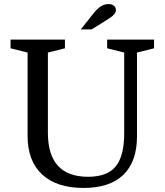

<svg xmlns="http://www.w3.org/2000/svg" viewBox="-20 -915 812 946"><path d="M592 -259V-656L508 -677V-720H739V-677L655 -656V-243Q655 -119 588 -54Q521 11 392 11Q259 11 187.5 -55.5Q116 -122 116 -244V-656L32 -677V-720H300V-677L216 -656V-261Q216 -44 414 -44Q508 -44 550 -95Q592 -146 592 -259ZM378 -770 439 -847Q453 -865 465.5 -875.5Q478 -886 490 -890.5Q502 -895 514 -895Q531 -895 541 -887Q551 -879 551 -865Q551 -855 543.5 -845.5Q536 -836 520 -825.5Q504 -815 478 -799L431 -770Z"/></svg>

Font: Domine
Style: Regular
Weight: 400
Designer: Pablo Impallari, Rodrigo Fuenzalida, Brenda Gallo
Foundry: Pablo Impallari, Rodrigo Fuenzalida, Brenda Gallo
Version: Version 2.000;September 19, 2022;FontCreator 14.0.0.2877 64-